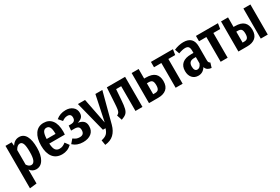

<svg xmlns="http://www.w3.org/2000/svg" viewBox="79 -1624 4261 2922"><g transform="rotate(-30 2209.0 -163.0)"><path d="M459 -266Q459 -136 413.5 -60.5Q368 15 287 15Q223 15 180 -42V203L57 217V-529H166L171 -465Q197 -505 229 -524Q261 -543 301 -543Q379 -543 419 -471.5Q459 -400 459 -266ZM332 -265Q332 -369 315 -410Q298 -451 262 -451Q216 -451 180 -385V-129Q212 -79 254 -79Q292 -79 312 -122.5Q332 -166 332 -265Z M925 -226H652Q656 -144 680.5 -111.5Q705 -79 750 -79Q781 -79 806 -89.5Q831 -100 860 -123L911 -53Q841 15 743 15Q639 15 583.5 -57Q528 -129 528 -260Q528 -391 581 -467Q634 -543 731 -543Q824 -543 876 -475.5Q928 -408 928 -277Q928 -268 925 -226ZM808 -313Q808 -388 790 -422.5Q772 -457 732 -457Q695 -457 675.5 -423.5Q656 -390 652 -306H808Z M1289 -398Q1289 -353 1264.5 -325.5Q1240 -298 1186 -283Q1250 -272 1280.5 -241.5Q1311 -211 1311 -154Q1311 -72 1256.5 -29Q1202 14 1112 14Q1007 14 936 -51L994 -118Q1025 -95 1049 -86Q1073 -77 1104 -77Q1183 -77 1183 -158Q1183 -199 1161.5 -215Q1140 -231 1093 -231H1038L1045 -316H1083Q1124 -316 1144 -334Q1164 -352 1164 -389Q1164 -454 1100 -454Q1074 -454 1052.5 -445.5Q1031 -437 1005 -419L949 -483Q985 -513 1027 -528Q1069 -543 1121 -543Q1193 -543 1241 -503.5Q1289 -464 1289 -398Z M1619 2Q1593 98 1535 153Q1477 208 1380 217L1366 130Q1429 117 1460.5 88.5Q1492 60 1510 0H1464L1330 -529H1455L1543 -82L1637 -529H1759Z M2159 -529V0H2036V-435H1947L1934 -257Q1927 -156 1914.5 -107Q1902 -58 1874.5 -33Q1847 -8 1789 12L1759 -79Q1784 -91 1795.5 -108Q1807 -125 1812.5 -159.5Q1818 -194 1822 -265L1838 -529Z M2633 -181Q2633 -89 2581 -44.5Q2529 0 2437 0H2274V-529H2397V-361H2425Q2534 -361 2583.5 -315Q2633 -269 2633 -181ZM2507 -182Q2507 -234 2490 -256Q2473 -278 2430 -278H2397V-86H2432Q2470 -86 2488.5 -107.5Q2507 -129 2507 -182Z M3000 -529 2985 -435H2865V0H2742V-435H2613V-529Z M3392 -69 3367 13Q3326 8 3301.5 -9Q3277 -26 3265 -61Q3219 15 3136 15Q3070 15 3031 -29.5Q2992 -74 2992 -148Q2992 -234 3045.5 -279Q3099 -324 3201 -324H3242V-361Q3242 -411 3224.5 -431.5Q3207 -452 3168 -452Q3121 -452 3051 -426L3023 -506Q3063 -524 3106 -533.5Q3149 -543 3188 -543Q3362 -543 3362 -367V-128Q3362 -102 3369 -89.5Q3376 -77 3392 -69ZM3242 -140V-251H3213Q3162 -251 3138.5 -228Q3115 -205 3115 -157Q3115 -116 3129 -95Q3143 -74 3169 -74Q3217 -74 3242 -140Z M3791 -529 3776 -435H3656V0H3533V-435H3404V-529Z M4196 -181Q4196 -89 4144.5 -44.5Q4093 0 4001 0H3845V-529H3968V-361H3992Q4098 -361 4147 -315Q4196 -269 4196 -181ZM4238 -529H4361V0H4238ZM4074 -182Q4074 -234 4057 -256Q4040 -278 3995 -278H3968V-86H3997Q4037 -86 4055.5 -107.5Q4074 -129 4074 -182Z"/></g></svg>

Font: Fira Sans Extra Condensed Medium
Style: Regular
Weight: 500
Width: 1
Designer: Carrois Corporate & Edenspiekermann AG
Foundry: Carrois Corporate GbR & Edenspiekermann AG
Version: Version 4.203